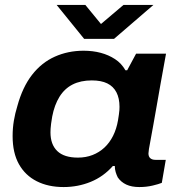

<svg xmlns="http://www.w3.org/2000/svg" viewBox="-20 -744 719 776"><path d="M237 12Q175 12 128.5 -11.5Q82 -35 56.5 -80.5Q31 -126 31 -194Q31 -226 36 -256Q41 -286 50 -315Q71 -392 109.5 -441.5Q148 -491 201.5 -515Q255 -539 318 -539Q355 -539 387 -530.5Q419 -522 445 -505Q471 -488 487 -460H494L530 -527H651L628 -400Q620 -352 612.5 -311.5Q605 -271 599.5 -238Q594 -205 589 -180.5Q584 -156 582 -142Q580 -128 580 -124Q580 -111 587.5 -104.5Q595 -98 608 -98H650L634 -5Q622 0 597 6Q572 12 543 12Q512 12 490.5 2Q469 -8 456 -27Q451 -37 447.5 -48.5Q444 -60 444 -73H436Q398 -30 346.5 -9Q295 12 237 12ZM295 -107Q327 -107 354 -117.5Q381 -128 402 -147.5Q423 -167 437 -195Q451 -223 457 -258Q459 -271 460.5 -281Q462 -291 462.5 -298.5Q463 -306 463 -312Q463 -347 450.5 -371Q438 -395 413.5 -407Q389 -419 351 -419Q306 -419 273.5 -402.5Q241 -386 220.5 -353Q200 -320 191 -273Q188 -256 186.5 -244Q185 -232 184.5 -224Q184 -216 184 -209Q184 -160 211.5 -133.5Q239 -107 295 -107ZM600 -724 441 -587H320L209 -724H325L407 -624H361L479 -724Z"/></svg>

Font: Archivo SemiExpanded
Style: Bold Italic
Weight: 700
Width: 6
Italic angle: -10°
Designer: Hector Gatti
Foundry: Omnibus-Type
Version: Version 2.001